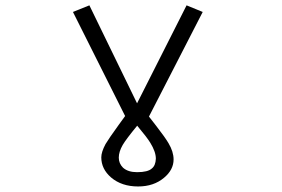

<svg xmlns="http://www.w3.org/2000/svg" viewBox="-20 -547 1040 708"><path d="M309.6 -527.3 249 -502.9 441.4 -119.1 418 -86.9Q379.9 -34.2 369.1 -15.6Q353.5 13.7 353.5 33.2Q353.5 76.2 389.6 107.4Q428.7 140.6 489.3 140.6Q546.9 140.6 585 108.4Q620.1 79.1 620.1 41Q620.1 12.7 601.6 -18.6Q589.8 -39.1 556.6 -82L529.3 -117.2L727.5 -502.9L668 -527.3L485.4 -166ZM486.3 -84V-83Q522.5 -40 534.2 -20.5Q554.7 12.7 554.7 38.1Q553.7 63.5 540 74.2Q525.4 87.9 485.4 87.9Q452.1 87.9 433.6 71.3Q418 55.7 418 34.2Q418 12.7 432.6 -12.7Q445.3 -34.2 486.3 -84Z"/></svg>

Font: DotumChe
Style: Regular
Weight: 400
Monospace: yes
Version: Version 2.21